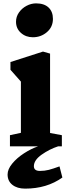

<svg xmlns="http://www.w3.org/2000/svg" viewBox="-20 -868 405 1139"><path d="M75 -739Q75 -769 92.5 -794Q110 -819 137.5 -833.5Q165 -848 194 -848Q242 -848 268 -823.5Q294 -799 294 -756Q294 -708 258.5 -677.5Q223 -647 175 -647Q133 -647 104 -673Q75 -699 75 -739ZM350 185Q258 251 129 251Q82 251 53.5 228.5Q25 206 25 167Q25 136 52.5 102.5Q80 69 122.5 41.5Q165 14 206 0H39V-66L104 -80V-384L42 -454V-500L235 -562L277 -550V-79L347 -66V0H325Q273 17 227 49.5Q181 82 181 118Q181 146 217 146Q245 146 270 139.5Q295 133 333 119Z"/></svg>

Font: Martel Heavy
Style: Regular
Weight: 900
Designer: Dan Reynolds
Foundry: Dan Reynolds
Version: Version 1.001; ttfautohint (v1.1) -l 5 -r 5 -G 72 -x 0 -D la